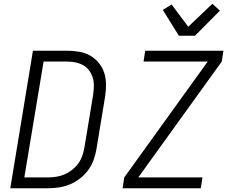

<svg xmlns="http://www.w3.org/2000/svg" viewBox="-20 -1006 1240 1026"><path d="M35 0 156 -735H339Q371 -735 403 -729.5Q435 -724 461.5 -709Q488 -694 507.5 -670.5Q527 -647 536.5 -618Q546 -589 546.5 -556.5Q547 -524 542 -492L495 -207Q490 -178 479.5 -149.5Q469 -121 450.5 -96Q432 -71 406.5 -51.5Q381 -32 353 -20.5Q325 -9 295.5 -4.5Q266 0 237 0ZM110 -58H237Q259 -58 281 -61.5Q303 -65 324.5 -74Q346 -83 365 -98Q384 -113 398 -132Q412 -151 419.5 -173Q427 -195 431 -217L478 -501Q481 -524 481.5 -547Q482 -570 475.5 -591Q469 -612 456.5 -629Q444 -646 425 -657Q406 -668 384 -672.5Q362 -677 339 -677H213ZM635 0 644 -58 1090 -677H747L756 -735H1174L1165 -677L719 -58H1062L1053 0ZM936 -815 850 -953 897 -982 986 -863 1115 -986 1155 -949 1022 -815Z"/></svg>

Font: Iosevka Aile Light
Style: Italic
Weight: 300
Italic angle: -9°
Designer: Belleve Invis
Foundry: Belleve Invis
Version: Version 31.1.0; ttfautohint (v1.8.4)